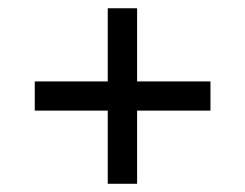

<svg xmlns="http://www.w3.org/2000/svg" viewBox="-20 -592 599 469"><path d="M314.9 -321.8V-143.1H243.2V-321.8H64.9V-393.1H243.2V-571.8H314.9V-393.1H494.1V-321.8Z"/></svg>

Font: Sahl Naskh
Style: Bold
Weight: 700
Designer: Pascal Zoghbi
Version: Version 1.001